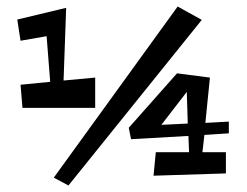

<svg xmlns="http://www.w3.org/2000/svg" viewBox="-20 -591 757 589"><path d="M673 -124H601L607 -177L682 -182V-218L610 -214L624 -353L523 -366L375 -199L382 -164L558 -174L560 -124H458L451 -52L673 -59ZM525 -571 145 -46 190 -22 599 -530ZM272 -353 175 -344 183 -567 33 -531 43 -466 123 -480 134 -340 43 -331 49 -260H272ZM553 -309 556 -212 475 -208Z"/></svg>

Font: Peralta
Style: Regular
Weight: 400
Designer: Astigmatic (AOETI)
Foundry: Astigmatic (AOETI)
Version: Version 1.000